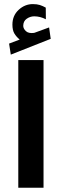

<svg xmlns="http://www.w3.org/2000/svg" viewBox="-20 -908 299 928"><path d="M75.2 -716.8Q58.6 -730.5 49.3 -746.3Q40 -762.2 40 -789.1Q40 -832.5 70.1 -860.4Q100.1 -888.2 138.7 -888.2Q158.7 -888.2 172.6 -883.8Q186.5 -879.4 201.2 -871.1L201.7 -814.9Q173.8 -829.1 145.5 -829.1Q126 -829.1 109.1 -817.4Q92.3 -805.7 92.3 -782.7Q92.8 -769 105.5 -757.3Q118.2 -745.6 144 -749Q145 -749 147.9 -750L217.3 -775.4L225.1 -720.2L32.2 -644L23.9 -697.3ZM190.4 -617.7V-0.5H68.4V-617.7Z"/></svg>

Font: Vazirmatn RD UI FD
Style: Bold
Weight: 700
Designer: Saber Rastikerdar
Foundry: Saber Rastikerdar
Version: Version 33.003